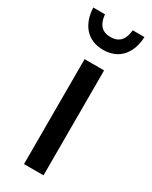

<svg xmlns="http://www.w3.org/2000/svg" viewBox="-181 -723 608 767"><g transform="rotate(30 123.0 -340.0)"><path d="M169 0V-484H79V0ZM242 -680H188C184 -635 163 -612 124 -612C85 -612 64 -635 60 -680H6C9 -606 49 -553 124 -553C199 -553 239 -606 242 -680Z"/></g></svg>

Font: Gamestation Text
Style: Bold
Weight: 400
Designer: Jonas Hecksher
Foundry: Jonas Hecksher, Playtypeª, e-types AS
Version: Version 1.003